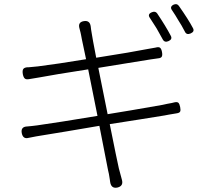

<svg xmlns="http://www.w3.org/2000/svg" viewBox="-20 -847 956 908"><path d="M501 14Q500 9 499 0Q495 -28 491 -42Q486 -70 450 -252Q396 -243 297 -226Q196 -210 169 -205Q163 -204 151 -202Q125 -197 115 -195Q89 -188 83 -217Q77 -248 109 -249Q116 -250 130 -251Q148 -253 155 -254Q255 -268 441 -299L397 -519Q235 -494 167 -481Q161 -480 149 -478Q128 -474 119 -473Q104 -470 97.5 -475.5Q91 -481 88 -496Q85 -513 90 -520.5Q95 -528 111 -529Q113 -529 117 -529Q144 -531 159 -533Q248 -544 387 -567Q378 -609 367 -662Q365 -675 364 -678Q362 -690 356 -712Q347 -742 376 -747Q405 -752 409 -722Q410 -710 414 -688Q416 -672 435 -574Q607 -601 682 -616Q702 -619 716 -622Q730 -626 736.5 -621.5Q743 -617 746 -601.5Q749 -586 745 -579Q741 -572 727 -571Q716 -570 692 -566L568 -546L445 -526L489 -307Q527 -313 598 -325Q714 -345 748 -351Q756 -353 771 -356Q795 -360 805 -363Q818 -366 823.5 -361Q829 -356 832 -341Q835 -326 832 -319.5Q829 -313 815 -311Q805 -309 779 -305Q765 -302 758 -301Q729 -297 646 -283Q550 -268 499 -260Q534 -85 542 -51Q548 -27 556.5 3Q565 33 535 40Q506 46 501 14ZM721 -712Q719 -715 716 -720Q698 -749 689 -762Q676 -780 698 -789Q714 -796 723 -784Q764 -723 787 -679Q797 -662 778 -653Q759 -644 750 -660Q741 -676 721 -712ZM854 -698Q838 -729 824 -750Q809 -776 794 -798Q781 -815 801 -825Q817 -832 826 -819Q871 -755 892 -715Q902 -698 882 -689Q862 -680 854 -698Z"/></svg>

Font: GenSenRounded TW L
Style: Regular
Weight: 300
Version: Version 1.501;PS 1;hotconv 16.6.51;makeotf.lib2.5.65220